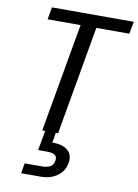

<svg xmlns="http://www.w3.org/2000/svg" viewBox="-102 -763 782 1089"><g transform="rotate(10 289.0 -218.5)"><path d="M94.2 -626 106.9 -696.8H578.1L564.9 -626H375L265.1 0H252L242.2 58.1Q300.8 57.1 331.3 83Q361.8 108.9 353 157.2Q344.7 204.1 305.7 231.9Q266.6 259.8 212.9 259.8H98.1L107.9 201.2H205.1Q238.3 201.2 255.4 190.9Q272.5 180.7 276.9 157.2Q281.2 134.3 267.6 124Q253.9 113.8 221.2 113.8H169.9L190.9 0H173.8L284.2 -626Z"/></g></svg>

Font: SVN-Poppins
Style: Italic
Weight: 400
Italic angle: -10°
Designer: Ninad Kale (Devanagari), Jonny Pinhorn (Latin)
Foundry: Indian Type Foundry
Version: Version 3.002 2017